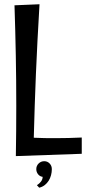

<svg xmlns="http://www.w3.org/2000/svg" viewBox="-20 -725 412 899"><path d="M362.8 -4.9 54.2 5.9Q55.2 -52.7 55.7 -111.3Q56.2 -169.9 56.2 -229Q56.2 -347.7 54 -464.6Q51.8 -581.5 47.9 -700.2L165 -705.1Q159.7 -614.7 155.5 -534.7Q151.4 -454.6 148.2 -379.2Q145 -303.7 142.6 -230.2Q140.1 -156.7 138.2 -80.1Q163.6 -78.6 189.5 -78.4Q215.3 -78.1 241.2 -78.1Q301.3 -78.1 362.8 -81.1ZM222.7 66.9Q222.7 81.1 219 95.2Q215.3 109.4 207.8 121.3Q200.2 133.3 189.2 141.8Q178.2 150.4 163.6 153.8L152.8 142.1Q163.6 135.7 171.6 125.5Q179.7 115.2 179.7 103Q167 101.6 158.4 91.1Q149.9 80.6 149.9 66.9Q149.9 51.3 160.9 40.5Q171.9 29.8 187 29.8Q202.1 29.8 212.4 40.5Q222.7 51.3 222.7 66.9Z"/></svg>

Font: Englebert
Style: Regular
Weight: 400
Designer: Astigmatic (AOETI)
Foundry: Astigmatic (AOETI)
Version: Version 1.000